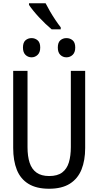

<svg xmlns="http://www.w3.org/2000/svg" viewBox="-20 -1149 603 1179"><path d="M281 10Q204 10 155 -20Q106 -50 83.5 -106Q61 -162 61 -241V-714H149V-245Q149 -189 162 -149.5Q175 -110 204.5 -89Q234 -68 282 -68Q333 -68 362 -90Q391 -112 403 -152Q415 -192 415 -246V-714H503V-240Q503 -164 480.5 -108Q458 -52 409 -21Q360 10 281 10ZM388 -797Q366 -797 350.5 -812Q335 -827 335 -857Q335 -888 350.5 -901.5Q366 -915 388 -915Q410 -915 426 -901.5Q442 -888 442 -857Q442 -827 426 -812Q410 -797 388 -797ZM174 -797Q152 -797 136.5 -812Q121 -827 121 -857Q121 -888 136.5 -901.5Q152 -915 174 -915Q195 -915 211 -901.5Q227 -888 227 -857Q227 -827 211 -812Q195 -797 174 -797ZM297 -969Q280 -983 260 -1002Q240 -1021 220 -1042.5Q200 -1064 183.5 -1084.5Q167 -1105 158 -1119V-1129H260Q271 -1107 287 -1079.5Q303 -1052 320.5 -1026Q338 -1000 353 -981V-969Z"/></svg>

Font: Noto Sans Mono SemiCondensed
Style: Regular
Weight: 400
Width: 4
Designer: Monotype Design Team
Foundry: Monotype Imaging Inc.
Version: Version 2.010